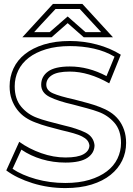

<svg xmlns="http://www.w3.org/2000/svg" viewBox="-20 -934 678 979"><path d="M78 -211Q128 -175 190.5 -153Q253 -131 314 -131Q376 -131 405.5 -147.5Q435 -164 436 -192Q434 -208 424.5 -219Q415 -230 398 -238.5Q381 -247 355 -254.5Q329 -262 294 -270Q255 -280 222.5 -289Q190 -298 162 -309Q134 -319 110 -335Q86 -351 68 -374.5Q50 -398 39.5 -427.5Q29 -457 29 -494Q29 -542 48.5 -584.5Q68 -627 107 -658Q146 -689 203.5 -707Q261 -725 337 -725Q406 -725 474 -707Q542 -689 596 -655L537 -509Q432 -569 336 -569Q273 -569 244.5 -550.5Q216 -532 216 -502Q216 -473 250.5 -458Q285 -443 358 -427Q397 -417 429.5 -408Q462 -399 490 -388Q517 -378 541.5 -362.5Q566 -347 584 -324.5Q602 -302 612.5 -272Q623 -242 623 -205Q623 -157 603 -115.5Q583 -74 544 -42.5Q505 -11 447 7Q389 25 313 25Q226 25 146 0Q66 -25 12 -65ZM44 -73Q92 -41 163 -21Q234 -1 313 -1Q383 -1 436 -17Q489 -33 525 -60.5Q561 -88 579 -125.5Q597 -163 597 -205Q597 -270 563 -308.5Q529 -347 481 -364Q460 -372 423.5 -382Q387 -392 352 -401Q277 -418 233.5 -439.5Q190 -461 190 -502Q190 -544 225 -569.5Q260 -595 336 -595Q431 -595 523 -546Q534 -573 543.5 -595Q553 -617 564 -645Q517 -673 459 -686Q401 -699 337 -699Q268 -699 215 -683Q162 -667 126.5 -639.5Q91 -612 73 -574.5Q55 -537 55 -494Q55 -429 88.5 -389.5Q122 -350 170 -333Q190 -325 227 -315Q264 -305 300 -296Q373 -279 415 -258.5Q457 -238 462 -194Q462 -154 426 -129.5Q390 -105 314 -105Q251 -105 193.5 -122Q136 -139 89 -171ZM407 -744 325 -816Q305 -799 284 -780Q263 -761 243 -744H94L250 -914H400L556 -744ZM496 -770 387 -888H263Q248 -872 235 -858L209 -830Q196 -816 182.5 -801.5Q169 -787 154 -770H233L325 -850L416 -770Z"/></svg>

Font: CMG Sans Outline
Style: Outline
Weight: 700
Designer: Julieta Ulanovsky
Foundry: Julieta Ulanovsky
Version: Version 7.200